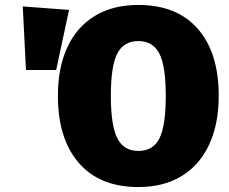

<svg xmlns="http://www.w3.org/2000/svg" viewBox="-20 -736 924 776"><path d="M864 -349Q864 -236 826 -153Q788 -70 715 -25Q642 20 539 20Q383 20 298.5 -77.5Q214 -175 214 -349Q214 -462 252 -544.5Q290 -627 363 -671.5Q436 -716 539 -716Q695 -716 779.5 -619.5Q864 -523 864 -349ZM428 -349Q428 -229 454 -177.5Q480 -126 539 -126Q599 -126 624.5 -177Q650 -228 650 -349Q650 -469 624 -519.5Q598 -570 539 -570Q480 -570 454 -519.5Q428 -469 428 -349ZM259 -696 207 -453H85L72 -710Z"/></svg>

Font: FiraGO Heavy
Style: Regular
Weight: 900
Designer: bBox Type
Foundry: bBox Type GmbH
Version: Version 1.001